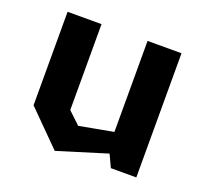

<svg xmlns="http://www.w3.org/2000/svg" viewBox="-100 -649 821 776"><g transform="rotate(20 310.0 -261.0)"><path d="M211 -534H65V-132L208.5 12L420.5 -53.5L445.5 0H555V-534H409V-142.5L263 -115.5L211 -164.5Z"/></g></svg>

Font: Monaspace Krypton
Style: Bold
Weight: 700
Designer: Riley Cran & the Lettermatic Team
Foundry: Lettermatic
Version: Version 1.200 (Monaspace Krypton)